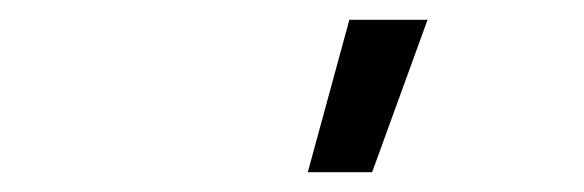

<svg xmlns="http://www.w3.org/2000/svg" viewBox="-20 -784 590 194"><path d="M291 -610 333 -764H412L356 -610Z"/></svg>

Font: Lode
Style: Italic
Weight: 400
Italic angle: -11°
Monospace: yes
Designer: Belleve Invis
Foundry: Belleve Invis
Version: Version 29.2.0; ttfautohint (v1.8.3)